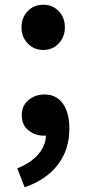

<svg xmlns="http://www.w3.org/2000/svg" viewBox="-20 -577 365 811"><path d="M163 -366Q123 -366 97 -393.5Q71 -421 71 -461Q71 -503 97 -530Q123 -557 163 -557Q202 -557 228 -530Q254 -503 254 -461Q254 -421 228 -393.5Q202 -366 163 -366ZM84 214 53 134Q111 111 142.5 74Q174 37 174 -7L169 -112L221 -25Q209 -14 194.5 -9Q180 -4 164 -4Q128 -4 100 -26.5Q72 -49 72 -91Q72 -130 100 -154Q128 -178 168 -178Q218 -178 245.5 -139.5Q273 -101 273 -33Q273 55 224 119Q175 183 84 214Z"/></svg>

Font: Noto Sans KR
Style: Bold
Weight: 700
Designer: Ryoko NISHIZUKA  (kana, bopomofo & ideographs); Paul D. Hunt (Latin, Greek & Cyrillic); Sandoll Communications , Soo-you
Foundry: Adobe
Version: Version 2.004-H2;hotconv 1.0.118;makeotfexe 2.5.65603